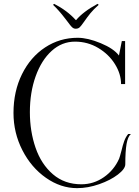

<svg xmlns="http://www.w3.org/2000/svg" viewBox="-20 -956 719 996"><path d="M50 -370Q50 -482 94 -571Q138 -660 214 -710Q290 -760 383 -760Q435 -760 502.5 -732Q570 -704 597 -668L612 -743H629V-520H608Q608 -572 576.5 -623Q545 -674 490 -707Q435 -740 369 -740Q301 -740 248 -692Q195 -644 165 -560.5Q135 -477 135 -374Q135 -275 164.5 -189.5Q194 -104 254.5 -52Q315 0 402 0Q466 0 519 -37Q572 -74 598 -133Q601 -140 610 -174Q617 -204 624.5 -224.5Q632 -245 645 -261H659Q643 -247 636.5 -209Q630 -171 630 -104Q630 -80 591.5 -50.5Q553 -21 494.5 -0.5Q436 20 380 20Q295 20 218.5 -33.5Q142 -87 96 -177Q50 -267 50 -370ZM334 -839 317 -861Q285 -903 255 -931L261 -936Q329 -901 373 -852H375Q412 -896 486 -936L492 -931Q465 -907 449.5 -888Q434 -869 413 -839Q402 -823 394 -815Q386 -807 373 -807Q363 -807 356 -813Q349 -819 343 -827Q337 -835 334 -839Z"/></svg>

Font: Viaoda Libre
Style: Regular
Weight: 400
Designer: Gydient
Version: Version 2.000